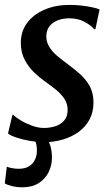

<svg xmlns="http://www.w3.org/2000/svg" viewBox="-28 -584 466 802"><path d="M370.5 -462H365Q355 -476 327 -491.8Q299 -507.5 262 -507.5Q235.5 -507.5 214.2 -499.5Q193 -491.5 180 -476Q167 -460.5 165.5 -436.5Q164.5 -412 176 -391.5Q187.5 -371 207.8 -353.2Q228 -335.5 252.5 -318Q278.5 -298.5 303.8 -276.8Q329 -255 345.8 -225.8Q362.5 -196.5 362.5 -156Q362.5 -115.5 345.8 -84.5Q329 -53.5 299.8 -32.5Q270.5 -11.5 233 -0.8Q195.5 10 154 10Q128 10 97 4.5Q66 -1 40.5 -9.5Q15 -18 5.5 -26.5L24 -104.5H27.5Q38.5 -93 60 -80.2Q81.5 -67.5 107 -58.5Q132.5 -49.5 155.5 -49.5Q179.5 -49.5 202.2 -56.5Q225 -63.5 239.8 -80.2Q254.5 -97 254.5 -125.5Q254.5 -151 241 -171.2Q227.5 -191.5 206 -209Q184.5 -226.5 161 -243Q140 -257.5 116.2 -279.8Q92.5 -302 75.8 -333Q59 -364 59 -405Q59 -453.5 85.8 -489Q112.5 -524.5 158.8 -544Q205 -563.5 262.5 -563.5Q289 -563.5 314.5 -560.5Q340 -557.5 359.8 -553Q379.5 -548.5 388 -544.5ZM64.5 198.5Q44 198.5 23.8 193.8Q3.5 189 -8 182L0.5 112Q7.5 115.5 21.2 118.2Q35 121 50 121Q76.5 121 93 110.8Q109.5 100.5 117.5 84Q125.5 67.5 126 49.5Q126.5 27 122 13Q117.5 -1 113 -12.5L139.5 -14L164.5 -12.5Q174.5 2 181.8 23.8Q189 45.5 189 75Q189 106.5 175.2 134.8Q161.5 163 133.8 180.8Q106 198.5 64.5 198.5Z"/></svg>

Font: Merriweather 28pt Medium
Style: Italic
Weight: 500
Italic angle: -7.8°
Version: Version 2.101